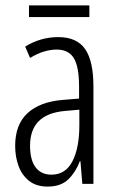

<svg xmlns="http://www.w3.org/2000/svg" viewBox="-20 -679 431 709"><path d="M195 -542Q264 -542 294.5 -497.5Q325 -453 325 -360V0H284L277 -84H275Q260 -44 232.5 -17Q205 10 156 10Q114 10 87.5 -11Q61 -32 48.5 -66Q36 -100 36 -140Q36 -219 81.5 -261Q127 -303 211 -310L272 -315V-358Q272 -433 252.5 -464.5Q233 -496 189 -496Q168 -496 143.5 -489Q119 -482 91 -465L73 -507Q130 -542 195 -542ZM217 -269Q91 -257 91 -141Q91 -88 111.5 -61Q132 -34 170 -34Q222 -34 247.5 -83.5Q273 -133 273 -216V-274ZM310 -659V-616H87V-659Z"/></svg>

Font: Noto Sans Sinhala UI ExtraCondensed Light
Style: Regular
Weight: 300
Width: 2
Designer: Jelle Bosma - Monotype Design Team
Foundry: Monotype Imaging Inc.
Version: Version 2.006; ttfautohint (v1.8.4.7-5d5b)